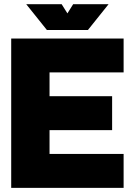

<svg xmlns="http://www.w3.org/2000/svg" viewBox="-20 -909 652 929"><path d="M522.5 -443.4V-279.3H219.7V-164.1H578.1V0H34.2V-722.7H578.1V-558.6H219.7V-443.4ZM278.3 -888.7 306.2 -844.2 334 -888.7H505.4L405.3 -763.7H207L106.9 -888.7Z"/></svg>

Font: Giphurs Black
Style: Regular
Weight: 900
Version: Version 0.920; ttfautohint (v1.8.4.7-5d5b)